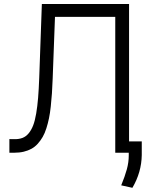

<svg xmlns="http://www.w3.org/2000/svg" viewBox="-20 -747 747 939"><path d="M25.9 0V-66.8L47.9 -66.4Q71.7 -65.7 89.3 -72.3Q106.9 -78.8 120.2 -95Q133.5 -111.2 142.2 -133.7Q150.9 -156.2 157 -191.9Q163 -227.6 166.4 -268.8Q169.7 -310 171.9 -367.5L184.7 -727.3H611.2V-55.4H673.3V11.7Q671.9 95.9 627.5 171.5L572.8 159.4Q590.9 115.4 600.3 81.1Q609.7 46.9 609.7 12.8V0H543.7V-664.4H248.9L237.6 -362.2Q236.2 -322.1 234 -290.7Q231.9 -259.2 228.3 -226.4Q224.8 -193.5 219.6 -168.7Q214.5 -143.8 206.7 -119.3Q198.9 -94.8 188.7 -77.2Q178.6 -59.7 165 -44.4Q151.3 -29.1 134.4 -19.7Q117.5 -10.3 96.1 -5.1Q74.6 0 48.7 0Z"/></svg>

Font: Inter Light BETA
Style: Regular
Weight: 300
Designer: Rasmus Andersson
Foundry: rsms
Version: Version 3.011;git-f93a4a705